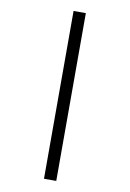

<svg xmlns="http://www.w3.org/2000/svg" viewBox="-106 -823 763 1128"><g transform="rotate(10 275.5 -259.5)"><path d="M238.8 -759.8H312V241.2H238.8Z"/></g></svg>

Font: Defago Noto Sans
Style: Regular
Weight: 400
Designer: John M. Durdin
Foundry: Lao IT Dev Co., Ltd.
Version: Version 1.000 2007 initial release